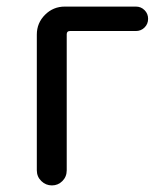

<svg xmlns="http://www.w3.org/2000/svg" viewBox="-20 -563 499 583"><path d="M91.8 -45.9V-458Q91.8 -493.2 116.7 -518.1Q141.6 -543 176.8 -543H392.6Q408.2 -543 418.9 -532.2Q429.7 -521.5 429.7 -505.9Q429.7 -490.2 418.9 -479.5Q408.2 -468.8 392.6 -468.8H192.4Q182.6 -468.8 182.6 -459V-45.9Q182.6 -26.4 169.4 -13.2Q156.2 0 137.7 0Q119.1 0 105.5 -13.2Q91.8 -26.4 91.8 -45.9Z"/></svg>

Font: irohamaru Regular
Style: Regular
Weight: 400
Designer: [Source Han Sans]
Ryoko NISHIZUKA  (kana & ideographs); Paul D. Hunt (Latin, Greek & Cyrillic); Wenlong ZHANG  (bopomofo
Version: Version 1.00